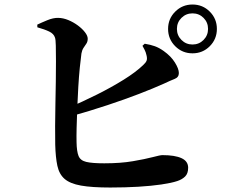

<svg xmlns="http://www.w3.org/2000/svg" viewBox="-20 -820 1040 858"><path d="M840.3 -581.7Q794.8 -581.7 763 -613.5Q731.1 -645.4 731.1 -690.8Q731.1 -736.3 763 -768Q794.8 -799.8 840.3 -799.8Q885.8 -799.8 917.5 -768Q949.2 -736.3 949.2 -690.8Q949.2 -645.4 917.5 -613.5Q885.8 -581.7 840.3 -581.7ZM472.5 18Q390.4 18 341.8 9.3Q293.2 0.6 268.8 -20.4Q244.5 -41.4 236.4 -79Q228.3 -116.6 226.8 -173.5Q226.1 -209.4 226.3 -256.2Q226.6 -302.9 227.6 -353.9Q228.6 -404.9 229.4 -454.4Q230.2 -504 230.1 -545.6Q230 -587.2 229.4 -615.8Q228.8 -644.3 225.6 -652.2Q220.2 -669.3 199.8 -679.1Q179.4 -688.9 146.9 -698L146.6 -710Q165 -718.8 191.5 -729.7Q217.9 -740.6 240 -740.1Q262.5 -739.8 285.4 -730.3Q308.2 -720.8 328 -706.2Q347.7 -691.6 359.8 -675.8Q372 -660 372 -647.2Q372 -634.1 366 -625.1Q360 -616.1 353.3 -606.2Q346.7 -596.4 343.9 -581.1Q340.5 -556.9 336.5 -516.8Q332.5 -476.7 329.8 -429.9Q327.1 -383 325.2 -336Q323.4 -288.9 322.4 -249.3Q321.4 -209.7 322.1 -184.6Q322.8 -143.6 331 -123.1Q339.2 -102.7 365.5 -96.5Q391.8 -90.2 445.8 -90.2Q519.1 -90.2 573.7 -99.6Q628.3 -108.9 662.1 -117.8Q696 -126.8 705.8 -126.8Q761.7 -126.8 791.3 -113.1Q820.8 -99.5 820.8 -70.4Q820.8 -44.4 807.1 -31.1Q793.4 -17.8 771.9 -10.8Q745.9 -2.2 701 4.4Q656 11 598 14.5Q539.9 18 472.5 18ZM281.9 -337.2Q348 -364.6 413.2 -397.4Q478.5 -430.1 532.8 -463.9Q587.1 -497.7 619.9 -529.3Q631.7 -540 635.2 -549.2Q638.6 -558.4 634.5 -573.8Q632 -586.1 626.1 -597.7Q620.2 -609.2 616.6 -615.4L626.7 -624.6Q652.8 -620.4 672.1 -613.4Q691.4 -606.4 711.3 -592.2Q744.1 -569 761.7 -540.6Q779.3 -512.2 779.3 -493.5Q779.3 -474.7 760.4 -467.3Q741.4 -459.9 712.7 -446.3Q665.1 -424.9 601.7 -400.5Q538.2 -376 461 -350.4Q383.7 -324.7 294.2 -299.5ZM840.3 -621.1Q869.4 -621.1 889.6 -641.5Q909.7 -661.8 909.7 -690.8Q909.7 -719.9 889.6 -740.1Q869.4 -760.3 840.3 -760.3Q811.2 -760.3 790.9 -740.1Q770.6 -719.9 770.6 -690.8Q770.6 -661.8 790.9 -641.5Q811.2 -621.1 840.3 -621.1Z"/></svg>

Font: Noto Serif KR ExtraLight
Style: Regular
Weight: 200
Designer: Ryoko NISHIZUKA 西塚涼子 (kana & ideographs); Frank Grießhammer (Latin, Greek & Cyrillic); Wenlong ZHANG 张文龙 (bopomofo); San
Foundry: Adobe
Version: Version 2.002-H1;hotconv 1.1.0;makeotfexe 2.6.0